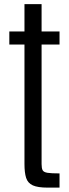

<svg xmlns="http://www.w3.org/2000/svg" viewBox="-20 -879 327 904"><path d="M204.6 4.4Q157.7 4.4 134.3 -6.3Q110.8 -17.1 103 -41.5Q95.2 -65.9 95.2 -106.9V-669.4H23.9V-731H95.2V-859.4H175.8V-731H260.3V-669.4H175.8V-106.4Q175.8 -86.9 180.7 -77.6Q185.5 -68.4 203.4 -65.4Q221.2 -62.5 260.3 -62.5V4.4Z"/></svg>

Font: Antonio ExtraLight
Style: Regular
Weight: 250
Designer: Vernon Adams
Foundry: Vernon Adams
Version: Version 1.002